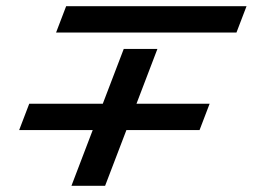

<svg xmlns="http://www.w3.org/2000/svg" viewBox="-20 -641 858 620"><path d="M319.4 -41 388.2 -221H624.4L656.9 -306H420.7L488.3 -483H379.6L311.9 -306H74.4L41.9 -221H279.4L210.7 -41ZM193.6 -621 161.1 -536H743.6L776.1 -621Z"/></svg>

Font: Din Kursivschrift
Style: Extended Italic
Weight: 400
Version: Version 1.089